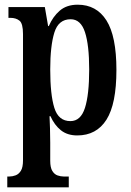

<svg xmlns="http://www.w3.org/2000/svg" viewBox="-20 -566 556 818"><path d="M11 232V186H20Q33 186 46.5 181Q60 176 69 161.5Q78 147 78 117V-421Q78 -466 63 -478Q48 -490 24 -490H16V-536H171L185 -455H188Q205 -495 234.5 -520.5Q264 -546 311 -546Q391 -546 433.5 -479Q476 -412 476 -268Q476 -123 433.5 -56Q391 11 309 11Q267 11 239.5 -11Q212 -33 195 -71H191Q192 -48 193 -19.5Q194 9 194 42V119Q194 148 203 162.5Q212 177 225.5 181.5Q239 186 251 186H273V232ZM280 -50Q324 -50 342 -106.5Q360 -163 360 -270Q360 -374 342 -429Q324 -484 281 -484Q229 -484 211.5 -427Q194 -370 194 -270Q194 -163 211.5 -106.5Q229 -50 280 -50Z"/></svg>

Font: Noto Serif Myanmar ExtraCondensed SemiBold
Style: Regular
Weight: 600
Width: 2
Designer: Ben Mitchell and the Monotype Design Team
Foundry: Monotype Imaging Inc.
Version: Version 2.106; ttfautohint (v1.8.4.7-5d5b)